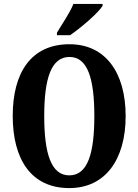

<svg xmlns="http://www.w3.org/2000/svg" viewBox="-20 -951 707 981"><path d="M271 -784V-771H338C395 -810 483 -886 504 -921V-931H355C338 -886 296 -827 271 -784ZM334 10C519 10 622 -137 622 -358C622 -580 519 -725 335 -725C139 -725 45 -580 45 -359C45 -137 139 10 334 10ZM334 -55C241 -55 206 -167 206 -358C206 -549 241 -660 335 -660C428 -660 462 -549 462 -358C462 -167 428 -55 334 -55Z"/></svg>

Font: Noto Serif Armenian ExtraCondensed ExtraBold
Style: Regular
Weight: 800
Width: 2
Designer: Monotype Design Team
Foundry: Monotype Imaging Inc.
Version: Version 2.008